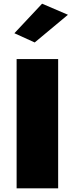

<svg xmlns="http://www.w3.org/2000/svg" viewBox="-20 -1020 405 1040"><path d="M70 -700V0H295V-700ZM348 -940 208 -1000 58 -840 168 -790Z"/></svg>

Font: Jost Black
Style: Regular
Weight: 900
Version: Version 3.710